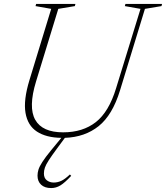

<svg xmlns="http://www.w3.org/2000/svg" viewBox="-20 -690 843 975"><path d="M203 191Q203 214.5 218 225.8Q233 237 252.5 237Q272.5 237 291 228.5Q309.5 220 335 196L341.5 203Q309 238 286.8 251.5Q264.5 265 240 265Q207 265 188.8 248Q170.5 231 170.5 202Q170.5 187.5 175.2 171.8Q180 156 195 132.5Q210 109 240 72.5L291.5 10Q214.5 9 167.5 -21.8Q120.5 -52.5 109.5 -117Q98.5 -181.5 129.5 -283L240 -645L160.5 -659L163.5 -670H363L360 -659L276 -645L163 -276Q123 -145 159 -81.5Q195 -18 300.5 -18Q400.5 -18 466.8 -70Q533 -122 569.5 -242L693.5 -645L614 -659L617 -670H803L800 -659L716 -645L589.5 -231Q551 -105.5 481 -49.5Q411 6.5 309.5 10L270 63.5Q242 101.5 227.5 124Q213 146.5 208 161.2Q203 176 203 191Z"/></svg>

Font: Newsreader Text ExtraLight
Style: Italic
Weight: 275
Italic angle: -17°
Designer: Hugues Gentile
Foundry: Production Type
Version: Version 1.001